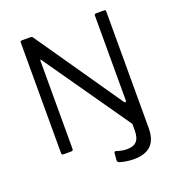

<svg xmlns="http://www.w3.org/2000/svg" viewBox="-156 -848 1052 1144"><g transform="rotate(-20 370.0 -276.0)"><path d="M633 -723H582C574 -723 571 -720 571 -712V-174C571 -166 564 -161 557 -171L181 -715C176 -722 172 -723 163 -723H113C104 -723 101 -721 101 -711V-12C101 -3 105 0 114 0H161C171 0 174 -4 174 -12V-570C174 -578 177 -580 183 -570L560 -30V12C560 79 530 101 479 101C451 101 429 94 413 89C405 87 402 90 401 97L397 140C397 149 400 154 407 157C422 162 456 171 496 171C601 171 643 119 643 25V-712C643 -721 640 -723 633 -723Z"/></g></svg>

Font: United Sans Light
Style: Regular
Weight: 300
Designer: Pablo Impallari, Rodrigo Fuenzalida (Modified by Dan O. Williams)
Version: Version 1.000;PS 001.000;hotconv 1.0.88;makeotf.lib2.5.64775